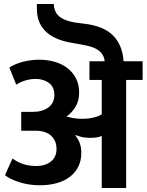

<svg xmlns="http://www.w3.org/2000/svg" viewBox="-20 -948 739 968"><path d="M508 -639Q505 -662 494 -677Q483 -692 464 -702Q445 -712 417.5 -718Q390 -724 354 -730Q312 -736 277 -749Q242 -762 217.5 -783Q193 -804 179.5 -833.5Q166 -863 166 -904V-928H251Q252 -906 260 -889Q268 -872 285.5 -860Q303 -848 331 -840.5Q359 -833 400 -829Q502 -818 550 -769Q598 -720 603 -639H699V-545H616V0H493V-263Q485 -258 468.5 -255.5Q452 -253 432 -253Q413 -253 396 -256.5Q379 -260 362 -267L360 -264Q374 -249 382 -226.5Q390 -204 390 -178Q390 -139 375 -108.5Q360 -78 333 -57Q306 -36 267.5 -25Q229 -14 181 -14Q127 -14 79 -29Q31 -44 5 -65L43 -149Q67 -131 96.5 -121Q126 -111 163 -111Q208 -111 236.5 -133.5Q265 -156 265 -197Q265 -239 237.5 -264Q210 -289 158 -289H87V-384H146Q194 -384 224 -406.5Q254 -429 254 -469Q254 -510 226.5 -530Q199 -550 161 -550Q135 -550 110 -543Q85 -536 62 -521L27 -607Q54 -626 95.5 -636.5Q137 -647 178 -647Q217 -647 253.5 -637Q290 -627 317.5 -606.5Q345 -586 362 -555Q379 -524 379 -481Q379 -437 358.5 -406Q338 -375 315 -361Q330 -356 350.5 -352.5Q371 -349 394 -349Q426 -349 452.5 -355.5Q479 -362 493 -372V-545H431V-639Z"/></svg>

Font: Ek Mukta
Style: Bold
Weight: 700
Designer: Girish Dalvi and Yashodeep Gholap
Foundry: Ek Type
Version: Version 2.538;PS 1.002;hotconv 16.6.51;makeotf.lib2.5.65220;